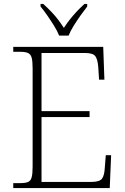

<svg xmlns="http://www.w3.org/2000/svg" viewBox="-20 -951 634 971"><path d="M47 0V-25H84Q108 -25 121.5 -30.5Q135 -36 140 -54Q145 -72 145 -108V-605Q145 -642 140 -659.5Q135 -677 121.5 -683Q108 -689 84 -689H47V-714H502L508 -548H481L477 -611Q474 -651 462 -667Q450 -683 410 -683H190V-389H433V-359H190V-31H442Q483 -31 495.5 -47Q508 -63 510 -103L515 -166H542L535 0ZM279 -771Q270 -794 253.5 -820.5Q237 -847 219 -873Q201 -899 185 -918V-931H199Q223 -909 241 -890Q259 -871 273.5 -852Q288 -833 303 -810Q318 -833 333 -852Q348 -871 365.5 -890Q383 -909 407 -931H421V-918Q406 -899 387.5 -873Q369 -847 352.5 -820.5Q336 -794 327 -771Z"/></svg>

Font: Noto Rashi Hebrew ExtraLight
Style: Regular
Weight: 250
Version: Version 1.006